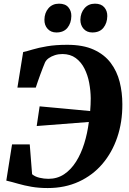

<svg xmlns="http://www.w3.org/2000/svg" viewBox="-20 -990 685 1020"><path d="M233.5 9Q186 9 147.2 2.2Q108.5 -4.5 76 -14Q43.5 -23.5 13.5 -30.5L44 -223H138L150.5 -64.5Q165.5 -51.5 189.5 -45.8Q213.5 -40 237.5 -40Q284 -40 320.5 -64.2Q357 -88.5 383.8 -130.8Q410.5 -173 427.5 -227.5Q444.5 -282 452 -342L175 -320.5L190.5 -425Q211.5 -423 242.8 -420.2Q274 -417.5 310.5 -414Q347 -410.5 385.5 -407Q424 -403.5 459 -400Q460.5 -416.5 461.2 -433.8Q462 -451 462 -468Q461.5 -508.5 453.8 -550Q446 -591.5 428.5 -626Q411 -660.5 382.5 -681.5Q354 -702.5 312.5 -703Q290.5 -703 271.8 -697Q253 -691 239.2 -681.2Q225.5 -671.5 219 -658Q214 -646.5 207.5 -629.5Q201 -612.5 194 -593.8Q187 -575 180.8 -556.8Q174.5 -538.5 170 -524.5H72.5L103 -713.5Q122 -717.5 153.2 -727Q184.5 -736.5 230 -744.2Q275.5 -752 337.5 -752Q421.5 -752 478 -726.2Q534.5 -700.5 568 -656Q601.5 -611.5 615.8 -554.8Q630 -498 630 -436.5Q630.5 -341.5 603 -260.5Q575.5 -179.5 523.8 -119Q472 -58.5 398.5 -24.8Q325 9 233.5 9ZM279.5 -817.5Q250.5 -817.5 233 -836.8Q215.5 -856 216 -885.5Q216.5 -922 237.5 -946.2Q258.5 -970.5 293.5 -970.5Q327 -970.5 343.2 -951.2Q359.5 -932 359 -904.5Q358.5 -867.5 338.5 -842.5Q318.5 -817.5 279.5 -817.5ZM470.5 -817.5Q441.5 -817.5 424.2 -836.8Q407 -856 407 -885.5Q408 -922 429 -946.2Q450 -970.5 484.5 -970.5Q517.5 -970.5 534 -951.2Q550.5 -932 550 -904.5Q549.5 -867.5 529.5 -842.5Q509.5 -817.5 470.5 -817.5Z"/></svg>

Font: Merriweather 72pt ExtraBold
Style: Italic
Weight: 800
Italic angle: -7.8°
Version: Version 2.101